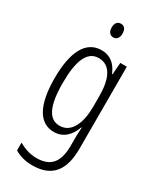

<svg xmlns="http://www.w3.org/2000/svg" viewBox="-241 -805 924 1118"><g transform="rotate(30 221.0 -245.5)"><path d="M221 -732C196 -732 184 -713 184 -686C184 -659 197 -640 221 -640C244 -640 257 -658 257 -686C257 -713 246 -732 221 -732ZM201 -542C97 -542 44 -443 44 -264C44 -81 99 10 196 10C258 10 300 -31 322 -93H325C322 -57 322 -28 322 -2V30C322 146 275 192 184 192C142 192 106 180 65 158V210C101 231 139 241 185 241C317 241 375 164 375 20V-532H331L325 -453H321C299 -506 263 -542 201 -542ZM209 -494C289 -494 322 -419 322 -300V-233C322 -125 287 -38 207 -38C135 -38 99 -108 99 -264C99 -407 130 -494 209 -494Z"/></g></svg>

Font: Noto Sans Devanagari ExtraCondensed Light
Style: Regular
Weight: 300
Width: 2
Designer: Jelle Bosma - Monotype Design Team
Foundry: Monotype Imaging Inc.
Version: Version 2.004